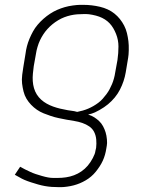

<svg xmlns="http://www.w3.org/2000/svg" viewBox="-20 -548 640 791"><path d="M222 223Q207 223 193 222Q179 221 165 218.5Q151 216 137 212Q123 208 107.5 203Q92 198 80.5 193Q69 188 61 183L41 172L63 139Q73 145 83.5 150Q94 155 104.5 160Q115 165 127 169Q139 173 153 177Q167 181 178 183Q189 185 198 185H219Q235 185 252 182.5Q269 180 285 174Q301 168 315.5 158Q330 148 341.5 134.5Q353 121 362.5 103Q372 85 373 74L376 61Q378 44 376.5 27Q375 10 368 -4Q361 -18 348 -27Q335 -36 319 -41.5Q303 -47 286.5 -49.5Q270 -52 254 -55Q238 -58 221.5 -61.5Q205 -65 190 -70Q175 -75 160 -81Q145 -87 132 -96Q119 -105 108 -116.5Q97 -128 89 -141.5Q81 -155 77 -171Q73 -187 71 -203.5Q69 -220 71.5 -240Q74 -260 76 -271L85 -326Q87 -342 91 -357.5Q95 -373 101.5 -388.5Q108 -404 116 -418.5Q124 -433 135 -446Q146 -459 159 -470.5Q172 -482 186.5 -491.5Q201 -501 216 -507.5Q231 -514 246.5 -518.5Q262 -523 280.5 -525.5Q299 -528 310 -528H324Q341 -528 358 -526Q375 -524 392 -520Q409 -516 424 -509Q439 -502 451.5 -492Q464 -482 474 -469.5Q484 -457 491.5 -442.5Q499 -428 503 -411.5Q507 -395 509 -378.5Q511 -362 510.5 -341.5Q510 -321 508 -310L498 -250Q495 -232 489 -214Q483 -196 474 -178.5Q465 -161 452.5 -146Q440 -131 425 -118.5Q410 -106 389.5 -94.5Q369 -83 358 -80L343 -76Q357 -72 368 -65Q379 -58 388.5 -49Q398 -40 404.5 -28Q411 -16 415 -3Q419 10 420.5 26.5Q422 43 420 52L418 64Q416 77 412.5 89.5Q409 102 403.5 114Q398 126 390.5 137.5Q383 149 374.5 159.5Q366 170 355.5 179Q345 188 333 195Q321 202 309 207Q297 212 284 215.5Q271 219 256 221Q241 223 233 223ZM298 -87Q309 -89 321 -92.5Q333 -96 343.5 -100.5Q354 -105 364.5 -111Q375 -117 385 -124.5Q395 -132 403 -141Q411 -150 418.5 -160Q426 -170 431.5 -180.5Q437 -191 441.5 -201.5Q446 -212 449.5 -225Q453 -238 454 -246L464 -301Q466 -315 467 -329Q468 -343 468 -356.5Q468 -370 465.5 -383Q463 -396 458 -408.5Q453 -421 446.5 -432Q440 -443 431.5 -452Q423 -461 412 -468Q401 -475 388.5 -479.5Q376 -484 360.5 -487Q345 -490 336 -490H324Q311 -490 298 -489Q285 -488 271.5 -485Q258 -482 245 -477Q232 -472 219.5 -464.5Q207 -457 196 -448Q185 -439 175.5 -428.5Q166 -418 158.5 -406.5Q151 -395 145 -382.5Q139 -370 134.5 -354.5Q130 -339 129 -331L119 -275Q117 -260 115.5 -244.5Q114 -229 115 -214Q116 -199 120 -185Q124 -171 131.5 -159Q139 -147 149.5 -137.5Q160 -128 172.5 -121Q185 -114 199 -109Q213 -104 227.5 -100.5Q242 -97 259 -94Q276 -91 286 -90Z"/></svg>

Font: Iosevka Aile Extralight
Style: Italic
Weight: 200
Italic angle: -9°
Designer: Belleve Invis
Foundry: Belleve Invis
Version: Version 31.1.0; ttfautohint (v1.8.4)